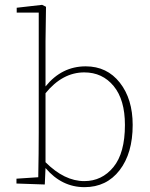

<svg xmlns="http://www.w3.org/2000/svg" viewBox="-20 -758 620 793"><path d="M168 -373V-88Q246 -10 328 -10Q401 -10 448.5 -68Q496 -126 496 -242Q496 -346 449.5 -402.5Q403 -459 328 -459Q238 -459 168 -373ZM168 -588V-401Q235 -484 334 -484Q422 -484 475 -416.5Q528 -349 528 -242Q528 -125 474 -55Q420 15 329 15Q235 15 168 -64L165 4L48 0V-20L138 -26Q140 -128 140 -210V-706H49V-726L154 -738L170 -730Z"/></svg>

Font: TypoPRO Source Serif Pro
Style: Regular
Weight: 200
Designer: Frank Grießhammer
Foundry: Adobe Systems Incorporated
Version: Version 1.017;PS (version unavailable);hotconv 1.0.79;makeot